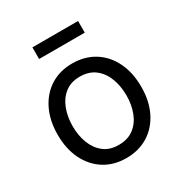

<svg xmlns="http://www.w3.org/2000/svg" viewBox="-171 -848 933 985"><g transform="rotate(-30 295.5 -355.5)"><path d="M294.9 11.7Q221.2 11.7 165.8 -23.2Q110.4 -58.1 79.3 -121.1Q48.3 -184.1 48.3 -267.6Q48.3 -351.6 79.3 -415Q110.4 -478.5 165.8 -513.4Q221.2 -548.3 294.9 -548.3Q369.1 -548.3 425 -513.4Q481 -478.5 512 -415Q543 -351.6 543 -267.6Q543 -184.1 512 -121.1Q481 -58.1 425 -23.2Q369.1 11.7 294.9 11.7ZM294.9 -66.4Q349.1 -66.4 384.8 -94Q420.4 -121.6 437.7 -167.2Q455.1 -212.9 455.1 -267.6Q455.1 -322.3 437.7 -368.4Q420.4 -414.6 384.8 -442.4Q349.1 -470.2 294.9 -470.2Q241.7 -470.2 206.5 -442.4Q171.4 -414.6 154.1 -368.7Q136.7 -322.8 136.7 -267.6Q136.7 -212.9 154.1 -167.2Q171.4 -121.6 206.3 -94Q241.2 -66.4 294.9 -66.4ZM430.7 -721.7V-652.8H160.2V-721.7Z"/></g></svg>

Font: Inter 17pt
Style: Regular
Weight: 400
Version: Version 4.001;git-66647c0bb